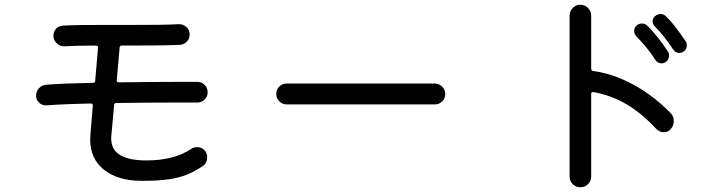

<svg xmlns="http://www.w3.org/2000/svg" viewBox="-20 -766 3040 809"><path d="M785 -138Q796 -146 811 -146Q833 -146 845 -129Q853 -118 853 -103Q853 -93 848.5 -82.5Q844 -72 834 -66Q803 -45 769.5 -31Q736 -17 691 -10.5Q646 -4 578 -4Q477 -4 418.5 -50.5Q360 -97 360 -178Q360 -190 363.5 -229Q367 -268 371 -320V-322Q371 -330 362 -330Q309 -329 261.5 -327Q214 -325 176 -322Q158 -321 145 -333Q132 -345 132 -363Q132 -381 144.5 -394.5Q157 -408 175 -409Q215 -412 265.5 -414Q316 -416 371 -417Q381 -417 381 -425L393 -565Q393 -574 384 -574Q305 -574 252 -571Q233 -570 219 -583.5Q205 -597 205 -616Q205 -633 216.5 -645Q228 -657 245 -658Q280 -660 326.5 -660.5Q373 -661 425 -661H537Q593 -661 644 -661.5Q695 -662 732 -664Q751 -665 765 -652.5Q779 -640 779 -620Q779 -603 767.5 -591Q756 -579 739 -577Q693 -575 627.5 -574.5Q562 -574 494 -574Q484 -574 484 -565L472 -428V-426Q472 -419 481 -419Q548 -420 613 -420.5Q678 -421 735 -421H812Q830 -421 842.5 -408Q855 -395 855 -377Q855 -359 842 -346.5Q829 -334 811 -334H732Q674 -334 606.5 -333.5Q539 -333 471 -332Q461 -332 461 -324L449 -193Q440 -90 597 -90Q712 -90 785 -138Z M1812 -326H1188Q1170 -326 1157 -339Q1144 -352 1144 -370Q1144 -389 1157 -401.5Q1170 -414 1188 -414H1812Q1830 -414 1843 -401Q1856 -388 1856 -370Q1856 -351 1843 -338.5Q1830 -326 1812 -326Z M2471 -700V-476Q2471 -469 2479 -467Q2543 -458 2602.5 -432Q2662 -406 2714 -368.5Q2766 -331 2806 -289Q2819 -276 2819 -256Q2819 -236 2806 -222Q2796 -209 2777 -209Q2759 -209 2746 -222Q2685 -288 2621 -326Q2557 -364 2481 -378H2479Q2471 -378 2471 -370V-22Q2471 -4 2458 9.5Q2445 23 2425 23Q2407 23 2393.5 10Q2380 -3 2380 -22V-700Q2380 -719 2393.5 -732.5Q2407 -746 2425 -746Q2444 -746 2457.5 -732.5Q2471 -719 2471 -700ZM2869 -592Q2874 -586 2874 -575Q2874 -557 2859 -548Q2853 -543 2843 -543Q2825 -543 2816 -558Q2800 -583 2779 -609.5Q2758 -636 2740 -654Q2730 -663 2730 -676Q2730 -690 2739 -697Q2751 -707 2763 -707Q2776 -707 2785 -698Q2808 -676 2829.5 -647.5Q2851 -619 2869 -592ZM2741 -514Q2725 -540 2703 -566.5Q2681 -593 2662 -612Q2652 -622 2652 -636Q2652 -648 2661 -657Q2671 -667 2685 -667Q2698 -667 2707 -658Q2730 -636 2753 -606.5Q2776 -577 2794 -549Q2799 -543 2799 -532Q2799 -513 2784 -504Q2776 -499 2768 -499Q2751 -499 2741 -514Z"/></svg>

Font: Kiwi Maru Medium
Style: Regular
Weight: 500
Designer: Hiroki-Chan
Version: Version 1.100